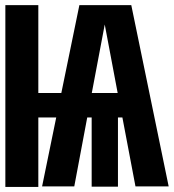

<svg xmlns="http://www.w3.org/2000/svg" viewBox="-20 -731 682 753"><path d="M145.1 0 200.5 -270.3H130.3V2.1H1V-710.8H130.3V-366.2H220.5L291.3 -710.8H494.9L641.5 0H511.3L460 -270.3H442.6V1H339.5V-270.3H322.1L271.3 0ZM390.8 -634.9 340 -366.2H441.5Z"/></svg>

Font: FiraCode Nerd Font
Style: Bold
Weight: 700
Designer: Carrois Corporate, Edenspiekermann AG, Nikita Prokopov
Foundry: Carrois Corporate, Edenspiekermann AG, Nikita Prokopov
Version: Version 6.002;Nerd Fonts 2.1.0